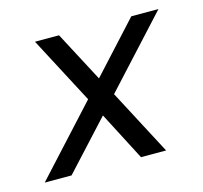

<svg xmlns="http://www.w3.org/2000/svg" viewBox="-77 -458 563 532"><g transform="rotate(-15 204.5 -192.5)"><path d="M338 0H266L194 -139L67 -1H-10L166 -193L65 -385H134L210 -241L341 -384H419L239 -188Z"/></g></svg>

Font: Cambay Devanagari
Style: Italic
Weight: 400
Italic angle: -11°
Designer: Pooja Saxena
Foundry: Pooja Saxena
Version: Version 1.018;PS 001.018;hotconv 1.0.70;makeotf.lib2.5.58329